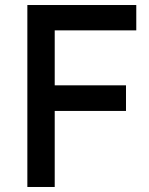

<svg xmlns="http://www.w3.org/2000/svg" viewBox="-20 -745 595 765"><path d="M89 0V-725H523V-624H198V-405H482V-303H198V0Z"/></svg>

Font: JosefinSans
Style: SemiBold
Weight: 600
Designer: Santiago Orozco
Foundry: Typemade
Version: Version 1.0 ; ttfautohint (v1.3)